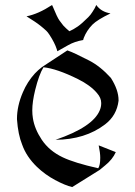

<svg xmlns="http://www.w3.org/2000/svg" viewBox="-20 -756 549 778"><path d="M272.5 2Q243.7 -4.9 203.1 -26.6Q162.6 -48.3 129.9 -79.6Q86.9 -121.1 69.8 -169.9Q53.2 -210.4 48.8 -272.5V-274.4Q48.8 -326.7 72.8 -382.3Q90.8 -424.8 121.1 -458Q133.8 -471.7 150.4 -484.4L252.9 -551.8Q278.8 -543 341.3 -510.7Q386.7 -487.3 429.2 -440.4Q460.4 -391.6 460.4 -350.1Q460.4 -349.1 460.4 -347.7Q453.1 -288.1 405.8 -252Q325.2 -190.4 205.1 -189.5Q356.4 -241.2 384.3 -309.1Q390.1 -323.2 390.1 -336.9Q390.1 -337.4 390.1 -337.9Q390.1 -338.4 390.1 -338.9Q390.1 -359.4 373 -378.9Q346.2 -410.6 295.9 -435.5Q210 -478 156.2 -483.4Q137.7 -453.1 122.6 -391.6Q110.8 -343.8 110.8 -308.6Q110.8 -292 113.3 -276.9Q120.1 -233.4 149.4 -189.5Q179.7 -144.5 233.9 -118.7Q280.8 -96.2 377.9 -74.2L378.4 -74.7Q386.2 -86.9 386.2 -117.2Q386.2 -136.2 379.9 -167L449.2 -139.6Q436 -109.9 406.2 -85.9Q383.8 -67.9 383.8 -67.4ZM354.5 -656.2Q331.1 -632.3 319.3 -602.1L316.9 -593.8Q282.2 -587.9 255.9 -572.8L212.4 -548.3L210 -556.6Q201.7 -582.5 180.7 -614.7Q173.3 -626 168 -630.9Q144.5 -652.8 120.1 -668.9L87.4 -689.9Q135.3 -699.2 190.9 -735.8L193.4 -730.5Q211.9 -685.5 220.7 -673.3Q232.4 -657.2 236.3 -652.8Q247.6 -640.6 261.2 -629.4Q276.9 -636.2 295.4 -648.9Q311 -659.7 337.9 -686.5Q347.2 -695.8 354.5 -707.5Q364.7 -722.7 370.1 -735.8Q389.6 -708 427.7 -701.7Q374 -675.8 354.5 -656.2Z"/></svg>

Font: MedievalSharp
Style: Regular
Weight: 500
Version: Version 1.0